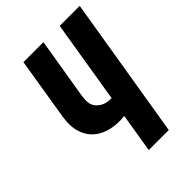

<svg xmlns="http://www.w3.org/2000/svg" viewBox="-214 -836 936 936"><g transform="rotate(-45 254.5 -367.5)"><path d="M250 0 283 -202Q274 -201 265 -200.5Q256 -200 247 -200Q217 -200 188 -207Q159 -214 134.5 -229Q110 -244 93.5 -267.5Q77 -291 70 -319.5Q63 -348 65 -378.5Q67 -409 73 -440L121 -735H259L207 -421Q205 -406 204 -391Q203 -376 207 -362.5Q211 -349 220.5 -338Q230 -327 242 -320Q254 -313 268.5 -310Q283 -307 298 -307Q299 -307 299.5 -307Q300 -307 301 -307L371 -735H509L388 0Z"/></g></svg>

Font: Iosevka SS04 Heavy Oblique
Style: Regular
Weight: 900
Italic angle: -9°
Monospace: yes
Designer: Belleve Invis
Foundry: Belleve Invis
Version: Version 19.0.0; ttfautohint (v1.8.4)